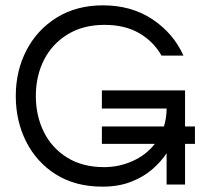

<svg xmlns="http://www.w3.org/2000/svg" viewBox="-20 -690 763 718"><path d="M363 8Q262 8 189.5 -37.5Q117 -83 78 -160Q39 -237 39 -331Q39 -425 79 -502Q119 -579 192.5 -624.5Q266 -670 365 -670Q472 -670 550.5 -617.5Q629 -565 666 -482H584Q554 -535 500.5 -566Q447 -597 371 -597Q291 -597 233 -561.5Q175 -526 144.5 -466Q114 -406 114 -331Q114 -257 144 -196.5Q174 -136 231.5 -100.5Q289 -65 369 -65Q425 -65 475.5 -87.5Q526 -110 559 -152H361V-217H593Q603 -249 603 -284H361V-352H672V-217H709V-152H672V0H603V-117Q582 -85 549 -56.5Q516 -28 469.5 -10Q423 8 363 8Z"/></svg>

Font: Questrial
Style: Regular
Weight: 400
Designer: Joe Prince, Laura Meseguer
Foundry: Joe Prince, Laura Meseguer
Version: Version 2.000; ttfautohint (v1.8.3)